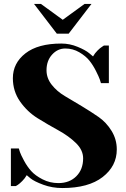

<svg xmlns="http://www.w3.org/2000/svg" viewBox="-20 -935 635 970"><path d="M275 -10Q331 -10 365.5 -44.5Q400 -79 400 -135Q400 -177 363.5 -212.5Q327 -248 275 -276.5Q223 -305 170.5 -337.5Q118 -370 81.5 -422Q45 -474 45 -540Q45 -616 108.5 -665.5Q172 -715 290 -715Q332 -715 372 -698.5Q412 -682 431 -666L450 -650Q459 -666 472.5 -679.5Q486 -693 496 -699L505 -705H530V-515H490Q488 -522 484 -534Q480 -546 465 -576Q450 -606 431.5 -629Q413 -652 380.5 -671Q348 -690 310 -690Q271 -690 243 -659Q215 -628 215 -580Q215 -540 241.5 -506.5Q268 -473 307 -450Q346 -427 392.5 -399Q439 -371 478 -344Q517 -317 543.5 -274Q570 -231 570 -180Q570 -96 498.5 -40.5Q427 15 295 15Q244 15 199 -1.5Q154 -18 134 -34L115 -50Q106 -34 92.5 -20.5Q79 -7 70 -1L60 5H35V-185H75Q77 -178 81 -166Q85 -154 101 -124Q117 -94 137.5 -71Q158 -48 195 -29Q232 -10 275 -10ZM442 -915 327 -765H267L152 -915H187L297 -835L407 -915Z"/></svg>

Font: Yeseva One
Style: Regular
Weight: 400
Designer: Jovanny Lemonad
Foundry: Jovanny Lemonad
Version: Version 2.000